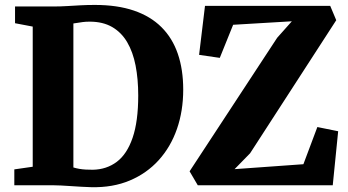

<svg xmlns="http://www.w3.org/2000/svg" viewBox="-20 -770 1448 798"><path d="M359.5 8Q340 7.5 318.2 6.2Q296.5 5 275 3.5Q253.5 2 234.2 1Q215 0 200.5 0H39.5V-66L116 -77V-659.5L42.5 -673.5V-743H199Q231.5 -743 259.5 -744.8Q287.5 -746.5 315.2 -748Q343 -749.5 374.5 -749.5Q467.5 -749.5 536.5 -726Q605.5 -702.5 651 -657.2Q696.5 -612 719 -546.5Q741.5 -481 741.5 -397.5Q741.5 -309 715.5 -234.2Q689.5 -159.5 639.8 -104.5Q590 -49.5 519.5 -19.8Q449 10 359.5 8ZM365.5 -64.5Q423 -65.5 465.5 -97.5Q508 -129.5 531.2 -197.5Q554.5 -265.5 554.5 -373Q554.5 -441.5 543.5 -497.8Q532.5 -554 508.5 -594.8Q484.5 -635.5 446 -657.8Q407.5 -680 353 -680Q336 -680 323 -678.2Q310 -676.5 300.5 -674.8Q291 -673 285 -672.5V-74Q296.5 -70.5 309.5 -68.2Q322.5 -66 336.5 -65.2Q350.5 -64.5 365.5 -64.5ZM802 0 768 -58 1132 -613 1193 -681.5 949 -667 893.5 -529.5 807.5 -542 832 -745.5H1352.5L1377.5 -686L1019.5 -133L955 -67L1241 -87.5L1299 -242L1385.5 -224.5L1363 0Z"/></svg>

Font: Merriweather Light 18pt Black
Style: Regular
Weight: 900
Version: Version 2.100